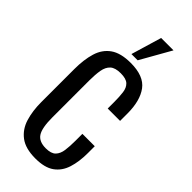

<svg xmlns="http://www.w3.org/2000/svg" viewBox="-329 -1110 1174 1174"><g transform="rotate(45 257.5 -523.5)"><path d="M266 9Q180 9 132.5 -27Q85 -63 66.5 -124Q48 -185 48 -260V-546Q48 -628 66.5 -689Q85 -750 132.5 -783.5Q180 -817 266 -817Q379 -817 424.5 -755.5Q470 -694 470 -584V-520H363V-577Q363 -622 358.5 -656.5Q354 -691 334 -710Q314 -729 267 -729Q219 -729 197 -708.5Q175 -688 168.5 -650.5Q162 -613 162 -563V-242Q162 -151 185.5 -115.5Q209 -80 267 -80Q313 -80 333 -100.5Q353 -121 358 -157Q363 -193 363 -241V-301H470V-241Q470 -167 452 -110.5Q434 -54 390 -22.5Q346 9 266 9ZM230 -858 289 -1056H396L284 -858Z"/></g></svg>

Font: Oswald
Style: Regular
Weight: 400
Designer: Vernon Adams
Foundry: Vernon Adams
Version: Version 4.103; ttfautohint (v1.8.3)